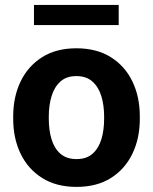

<svg xmlns="http://www.w3.org/2000/svg" viewBox="-20 -729 604 759"><path d="M32.2 -258.8V-269Q32.2 -346.2 61.5 -407Q90.8 -467.8 146.5 -502.9Q202.1 -538.1 281.7 -538.1Q362.3 -538.1 418.2 -502.9Q474.1 -467.8 503.4 -407Q532.7 -346.2 532.7 -269V-258.8Q532.7 -182.1 503.4 -121.3Q474.1 -60.5 418.5 -25.4Q362.8 9.8 282.7 9.8Q202.6 9.8 146.7 -25.4Q90.8 -60.5 61.5 -121.3Q32.2 -182.1 32.2 -258.8ZM172.9 -269V-258.8Q172.9 -214.8 183.6 -179Q194.3 -143.1 218.5 -121.6Q242.7 -100.1 282.7 -100.1Q322.3 -100.1 346.2 -121.6Q370.1 -143.1 380.9 -179Q391.6 -214.8 391.6 -258.8V-269Q391.6 -312 380.9 -348.1Q370.1 -384.3 345.9 -406.2Q321.8 -428.2 281.7 -428.2Q242.2 -428.2 218.3 -406.2Q194.3 -384.3 183.6 -348.1Q172.9 -312 172.9 -269ZM449.2 -709.5V-629.9H114.3V-709.5Z"/></svg>

Font: Vazirmatn RD FD
Style: Bold
Weight: 700
Designer: Saber Rastikerdar
Foundry: Saber Rastikerdar
Version: Version 33.003